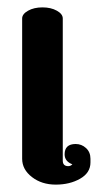

<svg xmlns="http://www.w3.org/2000/svg" viewBox="-20 -500 265 520"><path d="M150 -450V-65Q150 -50 165 -50Q171 -50 176 -55Q155 -63 155 -82Q155 -110 185 -110Q201 -110 213 -99Q225 -88 225 -70V-60Q225 -32 197 -16Q169 0 131 0Q93 0 66.5 -20.5Q40 -41 40 -70V-450Q40 -462 56 -471Q72 -480 95 -480Q118 -480 134 -471Q150 -462 150 -450Z"/></svg>

Font: SOV_ThonBuri
Style: Book
Weight: 400
Version: Version 1.00